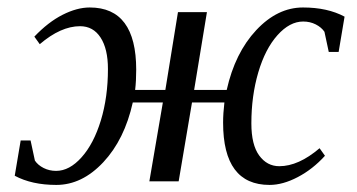

<svg xmlns="http://www.w3.org/2000/svg" viewBox="-20 -492 970 521"><path d="M73.2 -392.6Q110.8 -432.1 149.9 -451.9Q189 -471.7 223.6 -471.7Q349.6 -471.7 349.6 -302.7Q349.6 -272.5 346.7 -248H428.7L462.9 -459H541.5L506.8 -248H595.2Q617.7 -348.6 675.3 -410.2Q732.9 -471.7 802.2 -471.7Q868.7 -471.7 915 -446.8L898.9 -351.1H872.1L860.4 -405.8Q852.1 -418 836.7 -425.8Q821.3 -433.6 802.7 -433.6Q766.1 -433.6 732.9 -396.5Q699.7 -359.4 680.9 -295.7Q662.1 -231.9 662.1 -157.2Q662.1 -99.1 683.3 -70.1Q704.6 -41 737.8 -41Q790 -41 847.2 -89.8L861.8 -69.3Q828.6 -32.7 788.1 -11.5Q747.6 9.8 711.4 9.8Q585.4 9.8 585.4 -159.2Q585.4 -184.1 588.9 -213.9H501L464.8 0H385.3L421.9 -213.9H340.3Q317.9 -113.3 260.3 -51.8Q202.6 9.8 132.8 9.8Q66.4 9.8 20 -15.1L36.1 -110.8H63L74.7 -56.2Q83 -43.9 98.4 -36.1Q113.8 -28.3 132.3 -28.3Q168.5 -28.3 201.4 -65.2Q234.4 -102.1 253.7 -165.3Q272.9 -228.5 272.9 -304.7Q272.9 -359.4 252.9 -390.1Q232.9 -420.9 197.3 -420.9Q145 -420.9 87.9 -372.1Z"/></svg>

Font: Tinos
Style: Italic
Weight: 400
Italic angle: -16.333°
Designer: Steve Matteson
Foundry: Monotype Imaging Inc.
Version: Version 1.32